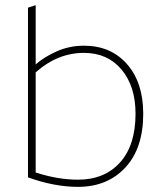

<svg xmlns="http://www.w3.org/2000/svg" viewBox="-20 -718 637 748"><path d="M119 -698V-467Q150 -495 200 -517.5Q250 -540 307 -540Q412 -540 475 -468Q538 -396 538 -275Q538 -140 468 -65Q398 10 284 10Q192 10 89 -27V-688ZM284 -18Q387 -18 447.5 -85Q508 -152 508 -275Q508 -382 453.5 -447Q399 -512 307 -512Q204 -512 119 -436V-46Q205 -18 284 -18Z"/></svg>

Font: Roundo ExtraLight
Style: Regular
Weight: 250
Designer: Namrata Goyal (Gurmukhi), Shiva Nallaperumal (Latin)
Foundry: Indian Type Foundry
Version: Version 1.000;PS 1.0;hotconv 1.0.88;makeotf.lib2.5.647800